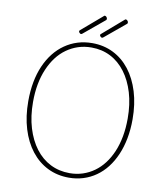

<svg xmlns="http://www.w3.org/2000/svg" viewBox="-134 -1466 1376 1594"><g transform="rotate(10 554.0 -669.0)"><path d="M556 19Q458 19 377 -21Q296 -61 237.5 -136Q179 -211 147 -315.5Q115 -420 115 -549Q115 -635 129 -710Q143 -785 170.5 -848Q198 -911 237 -960.5Q276 -1010 325.5 -1044.5Q375 -1079 432.5 -1097Q490 -1115 556 -1115Q653 -1115 733.5 -1075Q814 -1035 872 -960.5Q930 -886 962 -781.5Q994 -677 994 -549Q994 -463 979.5 -387.5Q965 -312 937.5 -248.5Q910 -185 871.5 -135.5Q833 -86 784 -51.5Q735 -17 677.5 1Q620 19 556 19ZM556 -19Q614 -19 666 -36Q718 -53 762.5 -85Q807 -117 842 -163Q877 -209 902 -268Q927 -327 940 -397.5Q953 -468 953 -549Q953 -669 924 -766Q895 -863 842 -933.5Q789 -1004 716.5 -1041Q644 -1078 556 -1078Q496 -1078 444 -1061Q392 -1044 347 -1012Q302 -980 267 -934Q232 -888 206.5 -828.5Q181 -769 168 -699.5Q155 -630 155 -549Q155 -428 184.5 -330.5Q214 -233 267 -163Q320 -93 393.5 -56Q467 -19 556 -19ZM448 -1173Q444 -1173 437 -1179.5Q430 -1186 430 -1191Q430 -1193 430.5 -1195.5Q431 -1198 433 -1201L606 -1349Q610 -1352 612 -1354.5Q614 -1357 617 -1357Q623 -1357 628 -1353.5Q633 -1350 636 -1344.5Q639 -1339 639 -1334Q639 -1331 638.5 -1329Q638 -1327 636 -1324L460 -1178Q456 -1175 453.5 -1174Q451 -1173 448 -1173ZM626 -1173Q620 -1173 613.5 -1179.5Q607 -1186 607 -1191Q607 -1193 607.5 -1196Q608 -1199 611 -1201L782 -1349Q786 -1352 788.5 -1354.5Q791 -1357 795 -1357Q800 -1357 805 -1353.5Q810 -1350 813 -1344.5Q816 -1339 816 -1334Q816 -1331 815.5 -1329Q815 -1327 813 -1324L637 -1178Q633 -1175 630.5 -1174Q628 -1173 626 -1173Z"/></g></svg>

Font: Playwrite FR Moderne Thin
Style: Regular
Weight: 250
Version: Version 1.002